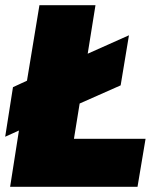

<svg xmlns="http://www.w3.org/2000/svg" viewBox="-31 -720 615 740"><path d="M8 0 42 -217 -11 -193 19 -384 73 -409 121 -700H337L307 -513L466 -584L434 -391L276 -321L254 -185H530L499 0Z"/></svg>

Font: Georama Black
Style: Italic
Weight: 900
Italic angle: -9°
Designer: Jean-Baptiste Levee
Foundry: Production Type
Version: Version 1.000